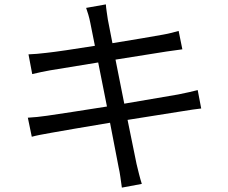

<svg xmlns="http://www.w3.org/2000/svg" viewBox="-20 -811 1040 876"><path d="M107 -274 125 -187C146 -193 174 -198 213 -205C262 -214 369 -232 482 -251L521 -49C528 -19 531 11 536 45L627 28C618 0 610 -34 603 -63L562 -264L808 -303C845 -309 877 -314 898 -316L882 -400C860 -394 832 -388 793 -380L547 -338L507 -539L740 -576C766 -580 797 -584 812 -586L795 -670C778 -665 753 -658 724 -653C682 -645 590 -630 493 -614L472 -722C469 -744 464 -772 463 -791L373 -775C380 -755 387 -733 392 -707L413 -602C319 -587 232 -574 193 -570C161 -566 135 -564 110 -563L127 -473C157 -480 180 -485 208 -490L428 -526L468 -325C354 -307 245 -290 195 -283C169 -279 130 -275 107 -274Z"/></svg>

Font: GenYoGothic2 TW R
Style: Regular
Weight: 400
Version: Version 2.100;PS 2.1;hotconv 16.6.51;makeotf.lib2.5.65220 DE